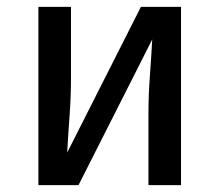

<svg xmlns="http://www.w3.org/2000/svg" viewBox="-20 -540 640 560"><path d="M92 0V-520H187V-312Q187 -258 183 -204Q179 -150 176 -95L391 -520H508V0H413V-208Q413 -262 417 -316Q421 -370 424 -425L209 0Z"/></svg>

Font: Iosevka Etoile Medium
Style: Regular
Weight: 500
Designer: Belleve Invis
Foundry: Belleve Invis
Version: Version 22.1.2; ttfautohint (v1.8.4)